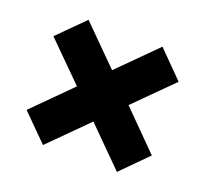

<svg xmlns="http://www.w3.org/2000/svg" viewBox="-95 -700 795 742"><g transform="rotate(20 302.0 -329.5)"><path d="M559 -481 408 -330 559 -178 454 -72 302 -224 150 -72 44 -178 196 -330 44 -481 150 -587 302 -435 454 -587Z"/></g></svg>

Font: Elaine Sans ExtraBold
Style: Regular
Weight: 800
Designer: Wei Huang
Foundry: Wei Huang
Version: Version 2.001;December 24, 2019;FontCreator 12.0.0.2547 64-b